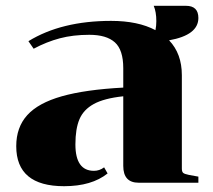

<svg xmlns="http://www.w3.org/2000/svg" viewBox="-20 -630 734 662"><path d="M240 -132Q240 -41 304 -41Q323 -41 339 -53L351 -32Q296 12 201 12Q36 12 36 -126Q36 -191 74 -233Q112 -275 193 -298Q274 -321 405 -328V-395Q405 -458 376 -484Q347 -510 288 -510Q232 -510 186.5 -498Q141 -486 96 -462L78 -488Q192 -558 363 -558Q456 -558 516 -526Q519 -541 519 -557Q519 -589 510 -610H621Q664 -610 664 -568Q664 -509 563 -491Q607 -445 607 -371V-49Q607 -38 611.5 -34Q616 -30 631 -27L664 -21V0H458Q405 0 405 -58V-298Q339 -291 303.5 -271.5Q268 -252 254 -219Q240 -186 240 -132Z"/></svg>

Font: Chonburi
Style: Regular
Weight: 400
Designer: Thanarat Vachiruckul and Stawix Ruecha
Foundry: Cadson Demak & Katatrad
Version: Version 1.000